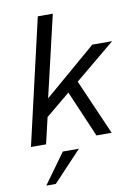

<svg xmlns="http://www.w3.org/2000/svg" viewBox="-98 -755 753 1039"><g transform="rotate(-10 278.5 -235.0)"><path d="M557.1 -487.8 335.4 -304.2 468.3 0H384.8L275.4 -254.9L141.6 -144L107.9 0H24.9L184.1 -689.9H266.6L162.1 -243.2L447.8 -487.8ZM70.3 220.2 190.4 54.2H278.8L122.6 220.2Z"/></g></svg>

Font: HK Grotesk Medium Legacy Italic
Style: Regular
Weight: 500
Italic angle: -13°
Designer: Alfredo Marco Pradil
Foundry: Hanken Design Co.
Version: Version 2.022;PS 002.022;hotconv 1.0.88;makeotf.lib2.5.64775